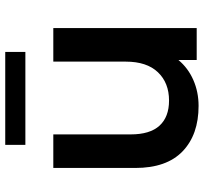

<svg xmlns="http://www.w3.org/2000/svg" viewBox="-42 -710 760 715"><g transform="rotate(-90 337.5 -353.0)"><path d="M590 -534V0H471V-68Q441 -32 396.5 -12.5Q352 7 300 7Q193 7 131 -52.5Q69 -112 69 -229V-534H194V-246Q194 -174 226.5 -138.5Q259 -103 320 -103Q386 -103 425.5 -144.5Q465 -186 465 -264V-534ZM155 -713H501V-638H155Z"/></g></svg>

Font: Montserrat Alternates SemiBold
Style: Regular
Weight: 600
Designer: Julieta Ulanovsky
Foundry: Julieta Ulanovsky
Version: Version 7.200